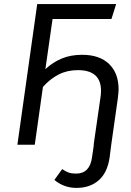

<svg xmlns="http://www.w3.org/2000/svg" viewBox="-20 -708 639 939"><path d="M560 -271Q560 -257 556 -225L524 0L516 63Q505 137 462.5 174Q420 211 354 211Q293 211 246 172L284 119Q302 131 316 136Q330 141 352 141Q419 141 430 62L439 0H438L471 -229Q474 -247 474 -264Q474 -365 361 -365Q309 -365 267.5 -344Q226 -323 190 -283L150 0H65L162 -688H548L525 -615H237L202 -370Q239 -404 282.5 -422Q326 -440 382 -440Q467 -440 513.5 -395Q560 -350 560 -271Z"/></svg>

Font: FiraGO Book
Style: Italic
Weight: 350
Italic angle: -8°
Designer: bBox Type GmbH
Foundry: bBox Type GmbH
Version: Version 1.001